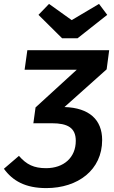

<svg xmlns="http://www.w3.org/2000/svg" viewBox="-35 -948 584 983"><path d="M362 -752 514 -872 472 -928 332 -845 216 -928 162 -872 283 -752ZM524 -691H105L91 -591H358L147 -398L136 -318L135 -317H230C311 -317 353 -294 353 -227C353 -141 291 -87 201 -87C139 -87 101 -105 62 -150L-15 -84C30 -22 95 15 202 15C364 15 488 -78 488 -231C488 -335 422 -396 295 -400L511 -593Z"/></svg>

Font: Fira Sans Medium
Style: Italic
Weight: 500
Italic angle: -8°
Designer: bBox Type GmbH & Carrois Corporate GbR & Edenspiekermann AG
Foundry: bBox Type GmbH & Carrois Corporate GbR & Edenspiekermann AG
Version: Version 4.301;PS 004.301;hotconv 1.0.88;makeotf.lib2.5.64775